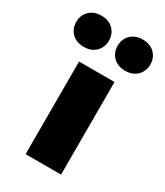

<svg xmlns="http://www.w3.org/2000/svg" viewBox="-228 -769 727 844"><g transform="rotate(30 136.0 -347.0)"><path d="M46 0V-470H226V0ZM241 -536Q203 -536 180.5 -558.5Q158 -581 158 -615Q158 -649 180.5 -671.5Q203 -694 241 -694Q279 -694 301.5 -671.5Q324 -649 324 -615Q324 -581 301.5 -558.5Q279 -536 241 -536ZM31 -536Q-7 -536 -29.5 -558.5Q-52 -581 -52 -615Q-52 -649 -29.5 -671.5Q-7 -694 31 -694Q69 -694 91.5 -671.5Q114 -649 114 -615Q114 -581 91.5 -558.5Q69 -536 31 -536Z"/></g></svg>

Font: Gantari Black
Style: Regular
Weight: 900
Version: Version 1.000